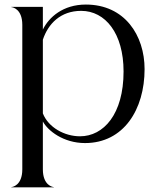

<svg xmlns="http://www.w3.org/2000/svg" viewBox="-20 -602 682 822"><path d="M344 10.5C509.5 10.5 599 -133.5 599 -306C599 -450.5 514 -582.5 347.5 -582.5C250 -582.5 189.5 -528.5 163.5 -475.5V-572.5H28.5V-571.5C32.5 -571.5 75.5 -565 75.5 -495.5V123C75.5 192.5 32.5 199 28.5 199V200H210.5V199C206.5 199 163.5 192.5 163.5 123V-82C184.5 -42.5 251.5 10.5 344 10.5ZM163.5 -116.5V-432C186 -500 239 -555.5 327.5 -555.5C431 -555.5 509 -459 509 -296C509 -113 423.5 -18.5 322.5 -18.5C256 -18.5 187 -56.5 163.5 -116.5Z"/></svg>

Font: Beautique Display
Style: Regular
Weight: 400
Designer: Nhat-Quang Ngo
Version: Version 1.100;Glyphs 3.2.3 (3260)